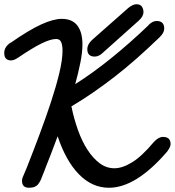

<svg xmlns="http://www.w3.org/2000/svg" viewBox="-45 -841 825 906"><path d="M656 -723Q675 -742 694 -742Q730 -742 730 -706Q730 -687 709 -666Q653 -612 601 -566Q549 -520 498 -480.5Q447 -441 396.5 -406Q346 -371 292 -339Q304 -280 323 -227Q342 -174 368 -134Q394 -94 425.5 -70.5Q457 -47 495 -47Q533 -47 579 -75.5Q625 -104 681 -171Q703 -195 724 -195Q760 -195 760 -161Q760 -148 744 -126Q597 45 469 45Q390 45 328 -18Q266 -81 227 -198Q213 -160 198 -121Q183 -82 169 -47Q167 -42 164.5 -35Q162 -28 160 -23V-24Q154 -7 148.5 5.5Q143 18 136 27Q129 36 118.5 40.5Q108 45 92 45Q59 45 59 13Q59 7 59.5 3.5Q60 0 62 -4L83 -54Q113 -130 142.5 -209Q172 -288 196 -361Q220 -434 235 -496.5Q250 -559 250 -602Q250 -628 243.5 -642.5Q237 -657 220 -657Q194 -657 151 -636Q108 -615 39 -568L40 -569Q22 -556 7 -556Q-25 -556 -25 -591Q-25 -620 5 -640V-639Q91 -699 149 -725.5Q207 -752 246 -752Q296 -752 320 -720.5Q344 -689 344 -632Q344 -594 334.5 -546.5Q325 -499 310 -444Q391 -495 478.5 -565.5Q566 -636 657 -723ZM561 -804Q583 -821 598 -821Q618 -821 625 -809Q632 -797 632 -785Q632 -763 609 -743L439 -591Q431 -583 421 -578.5Q411 -574 402 -574Q367 -574 367 -609Q367 -632 390 -653Z"/></svg>

Font: Discipuli Britannica Bold
Style: Regular
Weight: 700
Designer: Peter Wiegel
Foundry: Peter Wiegel
Version: Version 0.001 2009